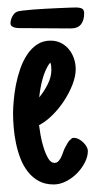

<svg xmlns="http://www.w3.org/2000/svg" viewBox="-20 -490 253 509"><path d="M212.9 -89.4Q212.9 -74.7 204.8 -59.1Q196.8 -43.5 184.1 -30.5Q171.4 -17.6 155 -9.3Q138.7 -1 122.6 -1Q99.6 -1 83 -10Q66.4 -19 54.2 -34.4Q42 -49.8 34.4 -69.3Q26.9 -88.9 22.5 -109.6Q18.1 -130.4 16.4 -151.1Q14.6 -171.9 14.6 -189Q14.6 -203.6 16.4 -223.6Q18.1 -243.7 22.2 -265.1Q26.4 -286.6 33.7 -307.6Q41 -328.6 52 -345.2Q63 -361.8 78.4 -372.1Q93.8 -382.3 113.8 -382.3Q129.4 -382.3 141.8 -376Q154.3 -369.6 162.8 -359.1Q171.4 -348.6 176 -335Q180.7 -321.3 180.7 -306.6Q180.7 -287.6 171.9 -265.1Q163.1 -242.7 149.2 -221.7Q135.3 -200.7 117.9 -183.8Q100.6 -167 83.5 -158.2Q84.5 -149.4 87.4 -132.6Q90.3 -115.7 95.5 -99.1Q100.6 -82.5 107.7 -70.3Q114.7 -58.1 124.5 -58.1Q129.4 -58.1 133.1 -61Q136.7 -64 139.6 -68.8Q142.6 -73.7 144.8 -79.6Q147 -85.4 148.9 -90.8L151.9 -97.7Q152.8 -99.1 153.1 -99.6Q153.3 -100.1 153.8 -101.1Q157.2 -107.4 160.4 -112.8Q163.6 -118.2 169.4 -122.1H168.9Q170.9 -124 173.1 -124.3Q175.3 -124.5 177.2 -124.5Q182.6 -124.5 189 -121.1Q195.3 -117.7 200.7 -112.5Q206.1 -107.4 209.5 -101.3Q212.9 -95.2 212.9 -89.4ZM116.2 -304.7Q116.2 -309.6 115.7 -314.9Q115.2 -320.3 113.3 -324.2Q106.4 -315.9 101.3 -304.4Q96.2 -293 92.8 -280.5Q89.4 -268.1 87.2 -255.4Q85 -242.7 84 -231.9Q96.7 -247.1 106.4 -266.4Q116.2 -285.6 116.2 -304.7ZM203.1 -454.6Q203.1 -436 194.6 -425.3Q186 -414.6 167 -414.6Q135.3 -414.6 104.5 -415Q73.7 -415.5 42 -415.5Q38.1 -415.5 32.2 -415.5Q26.4 -415.5 21 -416.5Q15.6 -417.5 11.7 -420.2Q7.8 -422.9 7.8 -428.2Q7.8 -437 12.9 -446.8Q18.1 -456.5 26.4 -459.5Q28.8 -460.4 40 -461.9Q51.3 -463.4 66.9 -464.6Q82.5 -465.8 100.6 -466.8Q118.7 -467.8 135 -468.5Q151.4 -469.2 164.1 -469.7Q176.8 -470.2 181.6 -470.2Q190.4 -470.2 196.8 -467.5Q203.1 -464.8 203.1 -454.6Z"/></svg>

Font: Just Another Hand
Style: Regular
Weight: 400
Designer: Astigmatic (AOETI)
Foundry: Astigmatic (AOETI)
Version: Version 1.000